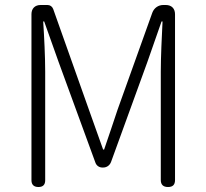

<svg xmlns="http://www.w3.org/2000/svg" viewBox="-20 -749 827 769"><path d="M106 -364V-27C106 -9 116 0 134 0C152 0 161 -9 161 -27V-462C161 -522 157 -602 153 -663H157L215 -500L362 -98C366 -86 377 -78 390 -78H393C408 -78 420 -87 425 -101L570 -500L627 -663H631C628 -602 624 -522 624 -462V-28C624 -9 634 0 653 0C672 0 681 -9 681 -28V-692C681 -715 667 -729 644 -729H634C614 -729 597 -717 590 -698L451 -310C433 -257 416 -204 397 -150H393C374 -204 355 -257 336 -310L193 -713C189 -723 181 -729 170 -729H146H143C120 -729 106 -715 106 -692Z"/></svg>

Font: GenSenRounded2 TW L
Style: Regular
Weight: 300
Version: Version 2.100;PS 2.1;hotconv 16.6.51;makeotf.lib2.5.65220 DE